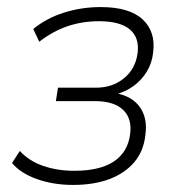

<svg xmlns="http://www.w3.org/2000/svg" viewBox="-20 -515 506 543"><path d="M186 8Q131 8 84.5 -8.5Q38 -25 14 -54L36 -88Q63 -59 103 -45.5Q143 -32 190 -32Q262 -32 301.5 -58Q341 -84 348 -135Q354 -180 328 -204.5Q302 -229 249 -229H138L144 -267H251Q298 -267 330.5 -293.5Q363 -320 369 -364Q375 -408 347.5 -431.5Q320 -455 260 -455Q213 -455 171.5 -441Q130 -427 91 -397L74 -433Q112 -464 161.5 -479.5Q211 -495 265 -495Q346 -495 383.5 -460Q421 -425 413 -366Q410 -337 395.5 -313Q381 -289 358 -272Q335 -255 306 -248V-252Q354 -243 376 -211.5Q398 -180 391 -132Q386 -87 359.5 -56Q333 -25 289.5 -8.5Q246 8 186 8Z"/></svg>

Font: Nunito Sans 10pt SemiCondensed ExtraLight
Style: Italic
Weight: 250
Width: 4
Italic angle: -9°
Designer: Vernon Adams
Foundry: Vernon Adams
Version: Version 3.101;gftools[0.9.27]